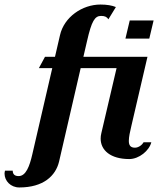

<svg xmlns="http://www.w3.org/2000/svg" viewBox="-56 -690 696 845"><path d="M515 -600 496 -520H601L620 -600ZM522 -135 593 -440H311L327 -509C347 -597 361 -620 389 -620C406 -620 415 -615 421 -605L454 -659C437 -666 415 -670 386 -670C306 -670 226 -615 208 -535L186 -440H142L115 -390H174L86 -10C74 42 58 85 26 85C10 85 0 78 0 61H-34C-35 65 -36 70 -36 74C-36 106 -9 135 29 135C135 135 189 84 204 21L299 -390H457L390 -104C388 -96 387 -88 387 -80C387 -29 430 10 513 10C556 10 601 -27 610 -64H576C571 -54 555 -40 538 -40C517 -40 511 -52 511 -70C511 -87 516 -110 522 -135Z"/></svg>

Font: Pfennig
Style: BoldItalic
Weight: 700
Italic angle: -13°
Version: Version 20100423